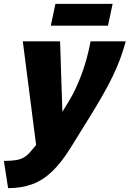

<svg xmlns="http://www.w3.org/2000/svg" viewBox="-76 -740 671 994"><path d="M-56 93Q-18 93 6.5 89Q31 85 48.5 74.5Q66 64 82 45L111 11L42 -526H235L247 -161L281 -217Q317 -276 346.5 -355.5Q376 -435 393 -526H575Q562 -478 546 -435Q530 -392 508 -346Q486 -300 452.5 -241.5Q419 -183 369 -103L289 26Q241 103 193 148.5Q145 194 90 214Q35 234 -34 234ZM187 -607 211 -720H507L483 -607Z"/></svg>

Font: Raleway Black
Style: Italic
Weight: 900
Italic angle: -12°
Designer: Matt McInerney, Pablo Impallari, Rodrigo Fuenzalida
Foundry: Matt McInerney, Pablo Impallari, Rodrigo Fuenzalida
Version: Version 4.101;RELEASE